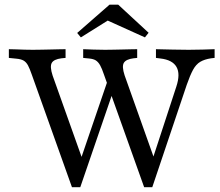

<svg xmlns="http://www.w3.org/2000/svg" viewBox="-20 -776 918 800"><path d="M580.6 4 412.9 -466.1Q404.8 -490.3 397.2 -504Q389.5 -517.7 379.4 -524.2Q369.4 -530.6 350.8 -532.3L326.6 -534.7V-571Q344.4 -570.2 369.4 -569.4Q394.4 -568.5 417.7 -568.5Q435.5 -568.5 454.8 -569Q474.2 -569.4 492.3 -569.8Q510.5 -570.2 525.8 -570.6Q541.1 -571 551.6 -571V-534.7L536.3 -533.1Q504.8 -529 496 -514.1Q487.1 -499.2 499.2 -462.1L625 -108.1L612.9 -104L714.5 -414.5Q732.3 -467.7 715.3 -497.2Q698.4 -526.6 648.4 -532.3L629.8 -534.7V-571Q662.9 -570.2 698.8 -569.4Q734.7 -568.5 766.1 -568.5Q797.6 -568.5 824.6 -569.4Q851.6 -570.2 874.2 -571V-534.7L859.7 -533.1Q832.3 -529 814.5 -518.5Q796.8 -508.1 784.3 -485.1Q771.8 -462.1 758.1 -422.6L614.5 4ZM279.8 4 112.1 -466.1Q104 -489.5 96.8 -503.2Q89.5 -516.9 78.6 -523.4Q67.7 -529.8 48.4 -531.5L16.9 -534.7V-571Q31.5 -571 48.4 -570.2Q65.3 -569.4 83.1 -569Q100.8 -568.5 116.9 -568.5Q135.5 -568.5 154.8 -569Q174.2 -569.4 192.7 -569.8Q211.3 -570.2 226.6 -570.6Q241.9 -571 253.2 -571V-534.7L236.3 -533.1Q204 -529 195.6 -513.7Q187.1 -498.4 199.2 -461.3L329 -96.8L308.1 -87.9L437.9 -467.7L458.9 -416.9L314.5 4ZM316.9 -620.2 301.6 -638.7 436.3 -756.5H472.6L599.2 -639.5L583.9 -620.2L398.4 -704L457.3 -708.1Z"/></svg>

Font: Playfair 9pt
Style: Regular
Weight: 400
Designer: Claus Eggers Sørensen
Foundry: Claus Eggers Sørensen
Version: Version 2.203